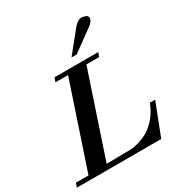

<svg xmlns="http://www.w3.org/2000/svg" viewBox="-280 -1089 1171 1241"><g transform="rotate(-30 306.0 -469.0)"><path d="M655 -240 562 0H-68L-57 -31H37L247 -659H153L164 -690H490L479 -659H384L176 -37L358 -40Q386 -40 430 -55Q476 -71 501 -89Q579 -144 616 -240ZM540 -930Q554 -923 553 -907Q550 -883 521 -862L362 -746H323L449 -902Q479 -938 508 -938Q513 -938 520.5 -936Q528 -934 540 -930Z"/></g></svg>

Font: DG Didot
Style: Bold Italic
Weight: 700
Designer: David Gatwood, Takis Katsoulidis, and George D. Matthiopoulos
Foundry: David Gatwood
Version: Version 1.0